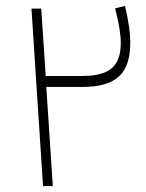

<svg xmlns="http://www.w3.org/2000/svg" viewBox="-20 -627 491 647"><path d="M119 -598H86L125 0H158L136 -334H257C377 -334 419 -384 419 -484C419 -511 415 -550 401 -607L368 -599C381 -547 387 -511 387 -484C387 -410 357 -371 257 -371H134Z"/></svg>

Font: IBM Plex Arabic ExtraLight
Style: Regular
Weight: 200
Designer: Mike Abbink, Paul van der Laan, Pieter van Rosmalen, Wael Morcos, Khajak Apelian
Foundry: Bold Monday
Version: Version 1.0